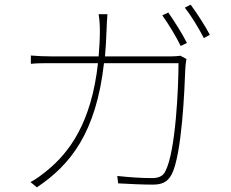

<svg xmlns="http://www.w3.org/2000/svg" viewBox="-20 -787 996 827"><path d="M138.8 19.9C283.7 -77.1 393.8 -214.8 427.9 -514.9H748.9C748.9 -414.1 737.2 -134.9 692.1 -49C681.1 -25.9 659.1 -19.9 634.9 -19.9C592 -19.9 540.1 -23.1 485.1 -29.1L489 2.8C540.8 5.7 596.2 8.2 637.1 8.2C677.2 8.2 701 -2.1 719.1 -35.2C764.2 -121.1 775.2 -410.2 778.1 -490.1C779.1 -505 780.2 -516 783 -533L757.1 -546.9C748.2 -545.8 735.1 -544 708.1 -544H432.2C435 -579.2 437.9 -616.8 438.9 -655.9C440 -679 440.7 -704.9 442.8 -725.9H404.8C408.7 -703.8 410.2 -676.8 410.2 -654.8C410.2 -615.8 407.7 -578.1 404.8 -544H206C169 -544 139.9 -545.8 112.9 -547.9V-512.1C141 -514.9 164.1 -514.9 207 -514.9H402C373.9 -257.8 278.1 -129.3 181.1 -51.1C161.9 -35.2 132.1 -12.8 111.2 -2.8ZM679 -720.9C704.9 -685 740.1 -627.1 758.2 -589.1L785.2 -601.9C764.2 -643.8 728 -699.9 704.9 -733ZM858 -622.9 883.9 -637.1C864.7 -674 827.1 -731.9 801.1 -767L775.9 -753.9C804 -718.8 835.9 -665.8 858 -622.9Z"/></svg>

Font: Karasuma Gothic
Style: Thin
Weight: 200
Designer: Rasmus Andersson / Ryoko Ishizuka
Foundry: rsms
Version: Version 1.00